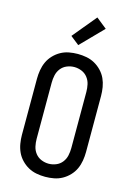

<svg xmlns="http://www.w3.org/2000/svg" viewBox="-144 -1053 788 1134"><g transform="rotate(15 250.0 -486.5)"><path d="M250 8Q223 8 196.5 3Q170 -2 146.5 -15Q123 -28 104 -48Q85 -68 74 -92Q63 -116 58.5 -143Q54 -170 54 -196V-539Q54 -565 58.5 -592Q63 -619 74 -643Q85 -667 104 -687Q123 -707 146.5 -720Q170 -733 196.5 -738Q223 -743 250 -743Q277 -743 303.5 -738Q330 -733 353.5 -720Q377 -707 396 -687Q415 -667 426 -643Q437 -619 441.5 -592Q446 -565 446 -539V-196Q446 -170 441.5 -143Q437 -116 426 -92Q415 -68 396 -48Q377 -28 353.5 -15Q330 -2 303.5 3Q277 8 250 8ZM250 -72Q273 -72 295 -81Q317 -90 331.5 -108.5Q346 -127 351 -150Q356 -173 356 -196V-539Q356 -562 351 -585Q346 -608 331.5 -626.5Q317 -645 295 -654Q273 -663 250 -663Q227 -663 205 -654Q183 -645 168.5 -626.5Q154 -608 149 -585Q144 -562 144 -539V-196Q144 -173 149 -150Q154 -127 168.5 -108.5Q183 -90 205 -81Q227 -72 250 -72ZM238 -794 185 -836 305 -981 370 -929Z"/></g></svg>

Font: Iosevka Custom Medium
Style: Regular
Weight: 500
Monospace: yes
Designer: Belleve Invis
Foundry: Belleve Invis
Version: Version 32.5.0; ttfautohint (v1.8.4)